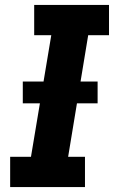

<svg xmlns="http://www.w3.org/2000/svg" viewBox="-20 -755 472 775"><path d="M21 0H323V-122H255L336 -613H420V-735H118V-613H187L105 -122H21ZM72 -338H374V-426H72Z"/></svg>

Font: Iosevka Sparkle Heavy
Style: Italic
Weight: 900
Italic angle: -9°
Designer: Belleve Invis
Foundry: Belleve Invis
Version: Version 4.5.0; ttfautohint (v1.8.3)